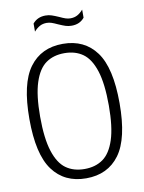

<svg xmlns="http://www.w3.org/2000/svg" viewBox="-99 -988 799 1066"><g transform="rotate(-10 300.0 -455.0)"><path d="M45.5 -370Q45.5 -569.5 111.8 -659.2Q178 -749 300 -749Q422 -749 488 -659.2Q554 -569.5 554 -370Q554 -170.5 488 -80.8Q422 9 300 9Q178 9 111.8 -80.8Q45.5 -170.5 45.5 -370ZM493 -367.5Q493 -490.5 469.8 -563Q446.5 -635.5 404 -666Q361.5 -696.5 300 -696.5Q238 -696.5 195.5 -666.2Q153 -636 129.8 -564.5Q106.5 -493 106.5 -372.5Q106.5 -249.5 129.8 -177Q153 -104.5 195.5 -74Q238 -43.5 300 -43.5Q361.5 -43.5 404 -73.8Q446.5 -104 469.8 -175.5Q493 -247 493 -367.5ZM293 -860.5Q273 -870 259.5 -874.5Q246 -879 232.5 -879Q210.5 -879 193.8 -870Q177 -861 160.5 -842.5V-888Q187.5 -920.5 233 -920.5Q251.5 -920.5 267.2 -915.2Q283 -910 307 -899.5Q327 -890 340.5 -885.5Q354 -881 367.5 -881Q389.5 -881 406.5 -890Q423.5 -899 439.5 -917.5V-872Q413.5 -839.5 367.5 -839.5Q349 -839.5 333.5 -844.5Q318 -849.5 293 -860.5Z"/></g></svg>

Font: Encode Sans Condensed Light
Style: Regular
Weight: 300
Width: 3
Designer: Multiple Designers
Foundry: Impallari Type
Version: Version 2.000